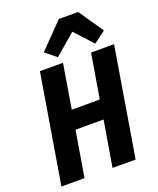

<svg xmlns="http://www.w3.org/2000/svg" viewBox="-170 -1056 953 1158"><g transform="rotate(-20 306.0 -477.5)"><path d="M348 0H496.1L611.9 -698.2H464.1L416.9 -414.1H236.9L284.1 -698.2H136L19.9 0H168L217 -293H397ZM196.7 -796.9 266.7 -740.1 400.9 -855.1 506.7 -740.1 582.7 -796.9 474.8 -954.9H350.9Z"/></g></svg>

Font: Margiela Mono Italic Bold It
Style: Regular
Weight: 700
Designer: Mike Abbink, Paul van der Laan, Pieter van Rosmalen
Foundry: Bold Monday
Version: Version 2.003 2021